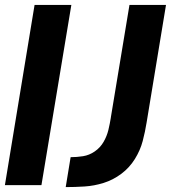

<svg xmlns="http://www.w3.org/2000/svg" viewBox="-92 -755 697 783"><path d="M176 8Q214 8 253 5.5Q292 3 330.5 -9Q369 -21 402.5 -46Q436 -71 458 -106.5Q480 -142 490 -180Q500 -218 506 -256L585 -735H436L360 -276Q360 -276 360 -276Q360 -276 360 -276V-275Q356 -250 350 -225Q344 -200 330.5 -176.5Q317 -153 294.5 -137.5Q272 -122 246.5 -118Q221 -114 196 -114ZM-72 0H77L199 -735H49Z"/></svg>

Font: Iosevka Sparkle Heavy
Style: Italic
Weight: 900
Italic angle: -9°
Designer: Belleve Invis
Foundry: Belleve Invis
Version: Version 4.5.0; ttfautohint (v1.8.3)